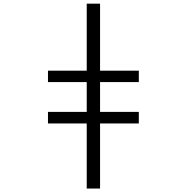

<svg xmlns="http://www.w3.org/2000/svg" viewBox="-20 -830 1040 1069"><path d="M247.1 -142.6V-207H462.9V-373H247.1V-436.5H462.9V-809.6H537.1V-436.5H752.9V-373H537.1V-207H752.9V-142.6H537.1V219.7H462.9V-142.6Z"/></svg>

Font: GenEi Gothic M SemiLight
Style: Regular
Weight: 350
Designer: o_tamon (Modified); [Source Han Sans]
Ryoko NISHIZUKA  (kana & ideographs); Paul D. Hunt (Latin, Greek & Cyrillic); Wenl
Version: Version 1.1a;Original Version 1.004